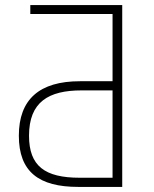

<svg xmlns="http://www.w3.org/2000/svg" viewBox="-20 -734 603 754"><path d="M99 -679H422V-415H294C135 -415 54 -344 54 -201C54 -59 133 0 287 0H460V-714H99ZM300 -379H422V-36H293C156 -36 94 -82 94 -201C94 -334 171 -379 300 -379Z"/></svg>

Font: Noto Sans Mono SemiCondensed ExtraLight
Style: Regular
Weight: 200
Width: 4
Designer: Monotype Design Team
Foundry: Monotype Imaging Inc.
Version: Version 2.014